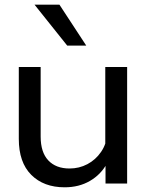

<svg xmlns="http://www.w3.org/2000/svg" viewBox="-20 -781 627 817"><path d="M521 0H429V-96L428 -124V-496H521ZM437 -212 456 -192Q460 -131 434.5 -84.5Q409 -38 362.5 -11Q316 16 255 16Q166 16 113 -37Q60 -90 60 -190V-496H153V-200Q153 -133 185.5 -98.5Q218 -64 276 -64Q317 -64 352 -82.5Q387 -101 410 -134.5Q433 -168 437 -212ZM266 -587 127 -761H233L347 -587Z"/></svg>

Font: Wix Madefor Display Medium
Style: Regular
Weight: 500
Designer: Dalton Maag Ltd
Foundry: Dalton Maag Ltd
Version: Version 3.100